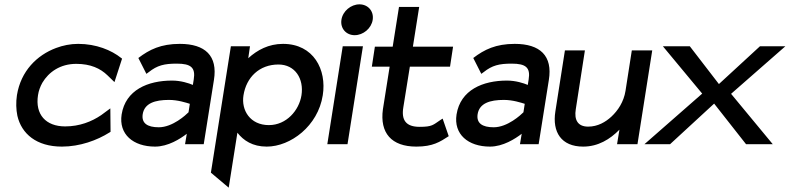

<svg xmlns="http://www.w3.org/2000/svg" viewBox="-20 -664 3636 884"><path d="M58 -226C53 -193 54 -160 60 -131C79 -48 148 11 265 11C348 11 427 -18 484 -54L489 -57L488 -165L446 -134C402 -104 346 -82 280 -82C191 -82 141 -137 155 -226C158 -246 165 -265 175 -283C204 -332 257 -370 331 -370C397 -370 442 -349 475 -317L507 -286L542 -394L538 -397C493 -433 423 -462 340 -462C304 -462 270 -455 238 -443C150 -410 76 -337 58 -226Z M540 -137C526 -46 593 11 694 11C754 11 810 -25 840 -48L832 0H918L965 -296C983 -407 925 -462 808 -462C721 -462 668 -436 617 -397L654 -324L665 -332C704 -363 736 -371 794 -371C859 -371 881 -353 872 -298L868 -273C849 -281 813 -293 772 -293C661 -293 558 -250 540 -137ZM637 -138C645 -189 694 -204 758 -204C799 -204 838 -191 854 -186L848 -147C836 -135 775 -78 711 -78C658 -78 631 -97 637 -138Z M951 131 1033 200 1073 -53C1101 -17 1143 11 1208 11C1318 11 1444 -84 1466 -225C1485 -343 1424 -462 1283 -462C1217 -462 1165 -434 1123 -396L1131 -451H1043ZM1101 -225C1114 -308 1174 -367 1262 -367C1339 -367 1380 -301 1368 -225C1357 -156 1299 -88 1218 -88C1132 -88 1090 -156 1101 -225Z M1552 -573C1546 -533 1574 -502 1613 -502C1652 -502 1690 -533 1696 -573C1702 -613 1674 -644 1635 -644C1596 -644 1558 -613 1552 -573ZM1487 0H1580L1651 -451H1558Z M1692 -357H1774L1743 -161C1728 -52 1782 11 1897 11C1973 11 2006 -11 2046 -37L2018 -118L2007 -111C1974 -89 1970 -80 1912 -80C1850 -80 1827 -110 1837 -170L1867 -357H2052L2066 -449H1881L1910 -632H1817L1788 -449H1706Z M2082 -137C2068 -46 2135 11 2236 11C2296 11 2352 -25 2382 -48L2374 0H2460L2507 -296C2525 -407 2467 -462 2350 -462C2263 -462 2210 -436 2159 -397L2196 -324L2207 -332C2246 -363 2278 -371 2336 -371C2401 -371 2423 -353 2414 -298L2410 -273C2391 -281 2355 -293 2314 -293C2203 -293 2100 -250 2082 -137ZM2179 -138C2187 -189 2236 -204 2300 -204C2341 -204 2380 -191 2396 -186L2390 -147C2378 -135 2317 -78 2253 -78C2200 -78 2173 -97 2179 -138Z M2537 -151C2522 -56 2564 11 2665 11C2734 11 2789 -23 2832 -67L2821 0H2915L2983 -432H2889L2860 -246C2852 -195 2825 -155 2795 -127C2768 -102 2732 -81 2688 -81C2640 -81 2623 -112 2631 -161L2673 -432H2581Z M2947 0H3065L3268 -187L3415 0H3538L3346 -232L3596 -451H3479L3290 -277L3156 -451H3032L3213 -233Z"/></svg>

Font: Charger Sport
Style: BdObl
Weight: 700
Designer: Jasper
Foundry: Cannot Into Space Fonts
Version: Version 1.1